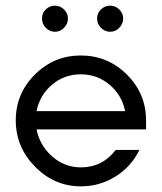

<svg xmlns="http://www.w3.org/2000/svg" viewBox="-20 -641 566 672"><path d="M107.9 -252H418Q406.7 -308.1 363.5 -344.5Q320.3 -380.9 262.7 -380.9Q205.1 -380.9 162.1 -344.5Q119.1 -308.1 107.9 -252ZM491.2 -219.2V-188H107.9Q119.1 -131.8 162.6 -93.5Q206.1 -55.2 263.2 -55.2Q338.4 -55.2 384.8 -116.2H467.8Q439.9 -58.1 384.5 -23.4Q329.1 11.2 263.2 11.2Q170.4 11.2 102.8 -57.4Q35.2 -126 35.2 -219.7Q35.2 -313.5 102.1 -380.1Q168.9 -446.8 262.9 -446.8Q356.9 -446.8 424.1 -380.1Q491.2 -313.5 491.2 -219.2ZM397.7 -543.9Q384.3 -529.8 365.7 -529.8Q347.2 -529.8 333.5 -543.5Q319.8 -557.1 319.8 -576.2Q319.8 -595.2 333.5 -608.2Q347.2 -621.1 365.7 -621.1Q384.3 -621.1 397.7 -607.7Q411.1 -594.2 411.1 -576.2Q411.1 -558.1 397.7 -543.9ZM204.3 -543.9Q190.9 -529.8 172.4 -529.8Q153.8 -529.8 140.4 -543.5Q127 -557.1 127 -576.2Q127 -595.2 140.4 -608.2Q153.8 -621.1 172.4 -621.1Q190.9 -621.1 204.3 -607.7Q217.8 -594.2 217.8 -576.2Q217.8 -558.1 204.3 -543.9Z"/></svg>

Font: Arcon-Regular
Style: Regular
Weight: 400
Designer: M. Zarth
Foundry: martin zarth - visuelle & digitale kommunikation
Version: Version 1.131;PS 001.131;hotconv 1.0.70;makeotf.lib2.5.58329